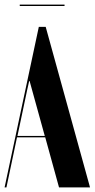

<svg xmlns="http://www.w3.org/2000/svg" viewBox="-30 -816 412 836"><path d="M-10 0H-2L44 -218H167L227 0H362L169 -699H139ZM97 -463H99L110 -423L165 -224H46L88 -423ZM251 -796H56V-790H251Z"/></svg>

Font: Moniqa Black
Style: Regular
Weight: 900
Designer: Rajesh Rajput
Foundry: Rajesh Rajput
Version: Version 1.000